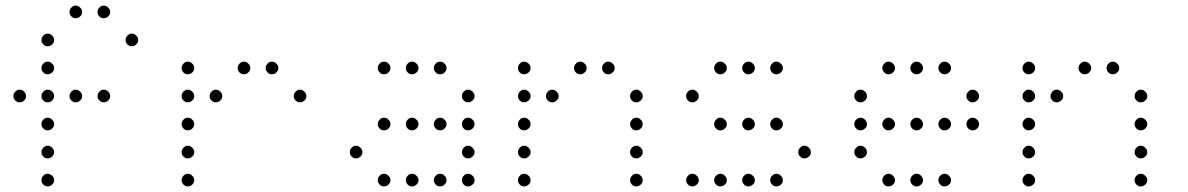

<svg xmlns="http://www.w3.org/2000/svg" viewBox="-20 -693 4240 685"><path d="M249 -673Q241 -673 234.5 -666Q228 -659 228 -651V-649Q228 -641 234.5 -634.5Q241 -628 249 -628H251Q259 -628 266 -634.5Q273 -641 273 -649V-651Q273 -659 266 -666Q259 -673 251 -673ZM349 -673Q341 -673 334.5 -666Q328 -659 328 -651V-649Q328 -641 334.5 -634.5Q341 -628 349 -628H351Q359 -628 366 -634.5Q373 -641 373 -649V-651Q373 -659 366 -666Q359 -673 351 -673ZM149 -573Q141 -573 134.5 -566Q128 -559 128 -551V-549Q128 -541 134.5 -534.5Q141 -528 149 -528H151Q159 -528 166 -534.5Q173 -541 173 -549V-551Q173 -559 166 -566Q159 -573 151 -573ZM449 -573Q441 -573 434.5 -566Q428 -559 428 -551V-549Q428 -541 434.5 -534.5Q441 -528 449 -528H451Q459 -528 466 -534.5Q473 -541 473 -549V-551Q473 -559 466 -566Q459 -573 451 -573ZM149 -473Q141 -473 134.5 -466Q128 -459 128 -451V-449Q128 -441 134.5 -434.5Q141 -428 149 -428H151Q159 -428 166 -434.5Q173 -441 173 -449V-451Q173 -459 166 -466Q159 -473 151 -473ZM49 -373Q41 -373 34.5 -366Q28 -359 28 -351V-349Q28 -341 34.5 -334.5Q41 -328 49 -328H51Q59 -328 66 -334.5Q73 -341 73 -349V-351Q73 -359 66 -366Q59 -373 51 -373ZM149 -373Q141 -373 134.5 -366Q128 -359 128 -351V-349Q128 -341 134.5 -334.5Q141 -328 149 -328H151Q159 -328 166 -334.5Q173 -341 173 -349V-351Q173 -359 166 -366Q159 -373 151 -373ZM249 -373Q241 -373 234.5 -366Q228 -359 228 -351V-349Q228 -341 234.5 -334.5Q241 -328 249 -328H251Q259 -328 266 -334.5Q273 -341 273 -349V-351Q273 -359 266 -366Q259 -373 251 -373ZM349 -373Q341 -373 334.5 -366Q328 -359 328 -351V-349Q328 -341 334.5 -334.5Q341 -328 349 -328H351Q359 -328 366 -334.5Q373 -341 373 -349V-351Q373 -359 366 -366Q359 -373 351 -373ZM149 -273Q141 -273 134.5 -266Q128 -259 128 -251V-249Q128 -241 134.5 -234.5Q141 -228 149 -228H151Q159 -228 166 -234.5Q173 -241 173 -249V-251Q173 -259 166 -266Q159 -273 151 -273ZM149 -173Q141 -173 134.5 -166Q128 -159 128 -151V-149Q128 -141 134.5 -134.5Q141 -128 149 -128H151Q159 -128 166 -134.5Q173 -141 173 -149V-151Q173 -159 166 -166Q159 -173 151 -173ZM149 -73Q141 -73 134.5 -66Q128 -59 128 -51V-49Q128 -41 134.5 -34.5Q141 -28 149 -28H151Q159 -28 166 -34.5Q173 -41 173 -49V-51Q173 -59 166 -66Q159 -73 151 -73Z M649 -473Q641 -473 634.5 -466Q628 -459 628 -451V-449Q628 -441 634.5 -434.5Q641 -428 649 -428H651Q659 -428 666 -434.5Q673 -441 673 -449V-451Q673 -459 666 -466Q659 -473 651 -473ZM849 -473Q841 -473 834.5 -466Q828 -459 828 -451V-449Q828 -441 834.5 -434.5Q841 -428 849 -428H851Q859 -428 866 -434.5Q873 -441 873 -449V-451Q873 -459 866 -466Q859 -473 851 -473ZM949 -473Q941 -473 934.5 -466Q928 -459 928 -451V-449Q928 -441 934.5 -434.5Q941 -428 949 -428H951Q959 -428 966 -434.5Q973 -441 973 -449V-451Q973 -459 966 -466Q959 -473 951 -473ZM649 -373Q641 -373 634.5 -366Q628 -359 628 -351V-349Q628 -341 634.5 -334.5Q641 -328 649 -328H651Q659 -328 666 -334.5Q673 -341 673 -349V-351Q673 -359 666 -366Q659 -373 651 -373ZM749 -373Q741 -373 734.5 -366Q728 -359 728 -351V-349Q728 -341 734.5 -334.5Q741 -328 749 -328H751Q759 -328 766 -334.5Q773 -341 773 -349V-351Q773 -359 766 -366Q759 -373 751 -373ZM1049 -373Q1041 -373 1034.5 -366Q1028 -359 1028 -351V-349Q1028 -341 1034.5 -334.5Q1041 -328 1049 -328H1051Q1059 -328 1066 -334.5Q1073 -341 1073 -349V-351Q1073 -359 1066 -366Q1059 -373 1051 -373ZM649 -273Q641 -273 634.5 -266Q628 -259 628 -251V-249Q628 -241 634.5 -234.5Q641 -228 649 -228H651Q659 -228 666 -234.5Q673 -241 673 -249V-251Q673 -259 666 -266Q659 -273 651 -273ZM649 -173Q641 -173 634.5 -166Q628 -159 628 -151V-149Q628 -141 634.5 -134.5Q641 -128 649 -128H651Q659 -128 666 -134.5Q673 -141 673 -149V-151Q673 -159 666 -166Q659 -173 651 -173ZM649 -73Q641 -73 634.5 -66Q628 -59 628 -51V-49Q628 -41 634.5 -34.5Q641 -28 649 -28H651Q659 -28 666 -34.5Q673 -41 673 -49V-51Q673 -59 666 -66Q659 -73 651 -73Z M1349 -473Q1341 -473 1334.5 -466Q1328 -459 1328 -451V-449Q1328 -441 1334.5 -434.5Q1341 -428 1349 -428H1351Q1359 -428 1366 -434.5Q1373 -441 1373 -449V-451Q1373 -459 1366 -466Q1359 -473 1351 -473ZM1449 -473Q1441 -473 1434.5 -466Q1428 -459 1428 -451V-449Q1428 -441 1434.5 -434.5Q1441 -428 1449 -428H1451Q1459 -428 1466 -434.5Q1473 -441 1473 -449V-451Q1473 -459 1466 -466Q1459 -473 1451 -473ZM1549 -473Q1541 -473 1534.5 -466Q1528 -459 1528 -451V-449Q1528 -441 1534.5 -434.5Q1541 -428 1549 -428H1551Q1559 -428 1566 -434.5Q1573 -441 1573 -449V-451Q1573 -459 1566 -466Q1559 -473 1551 -473ZM1649 -373Q1641 -373 1634.5 -366Q1628 -359 1628 -351V-349Q1628 -341 1634.5 -334.5Q1641 -328 1649 -328H1651Q1659 -328 1666 -334.5Q1673 -341 1673 -349V-351Q1673 -359 1666 -366Q1659 -373 1651 -373ZM1349 -273Q1341 -273 1334.5 -266Q1328 -259 1328 -251V-249Q1328 -241 1334.5 -234.5Q1341 -228 1349 -228H1351Q1359 -228 1366 -234.5Q1373 -241 1373 -249V-251Q1373 -259 1366 -266Q1359 -273 1351 -273ZM1449 -273Q1441 -273 1434.5 -266Q1428 -259 1428 -251V-249Q1428 -241 1434.5 -234.5Q1441 -228 1449 -228H1451Q1459 -228 1466 -234.5Q1473 -241 1473 -249V-251Q1473 -259 1466 -266Q1459 -273 1451 -273ZM1549 -273Q1541 -273 1534.5 -266Q1528 -259 1528 -251V-249Q1528 -241 1534.5 -234.5Q1541 -228 1549 -228H1551Q1559 -228 1566 -234.5Q1573 -241 1573 -249V-251Q1573 -259 1566 -266Q1559 -273 1551 -273ZM1649 -273Q1641 -273 1634.5 -266Q1628 -259 1628 -251V-249Q1628 -241 1634.5 -234.5Q1641 -228 1649 -228H1651Q1659 -228 1666 -234.5Q1673 -241 1673 -249V-251Q1673 -259 1666 -266Q1659 -273 1651 -273ZM1249 -173Q1241 -173 1234.5 -166Q1228 -159 1228 -151V-149Q1228 -141 1234.5 -134.5Q1241 -128 1249 -128H1251Q1259 -128 1266 -134.5Q1273 -141 1273 -149V-151Q1273 -159 1266 -166Q1259 -173 1251 -173ZM1649 -173Q1641 -173 1634.5 -166Q1628 -159 1628 -151V-149Q1628 -141 1634.5 -134.5Q1641 -128 1649 -128H1651Q1659 -128 1666 -134.5Q1673 -141 1673 -149V-151Q1673 -159 1666 -166Q1659 -173 1651 -173ZM1349 -73Q1341 -73 1334.5 -66Q1328 -59 1328 -51V-49Q1328 -41 1334.5 -34.5Q1341 -28 1349 -28H1351Q1359 -28 1366 -34.5Q1373 -41 1373 -49V-51Q1373 -59 1366 -66Q1359 -73 1351 -73ZM1449 -73Q1441 -73 1434.5 -66Q1428 -59 1428 -51V-49Q1428 -41 1434.5 -34.5Q1441 -28 1449 -28H1451Q1459 -28 1466 -34.5Q1473 -41 1473 -49V-51Q1473 -59 1466 -66Q1459 -73 1451 -73ZM1549 -73Q1541 -73 1534.5 -66Q1528 -59 1528 -51V-49Q1528 -41 1534.5 -34.5Q1541 -28 1549 -28H1551Q1559 -28 1566 -34.5Q1573 -41 1573 -49V-51Q1573 -59 1566 -66Q1559 -73 1551 -73ZM1649 -73Q1641 -73 1634.5 -66Q1628 -59 1628 -51V-49Q1628 -41 1634.5 -34.5Q1641 -28 1649 -28H1651Q1659 -28 1666 -34.5Q1673 -41 1673 -49V-51Q1673 -59 1666 -66Q1659 -73 1651 -73Z M1849 -473Q1841 -473 1834.5 -466Q1828 -459 1828 -451V-449Q1828 -441 1834.5 -434.5Q1841 -428 1849 -428H1851Q1859 -428 1866 -434.5Q1873 -441 1873 -449V-451Q1873 -459 1866 -466Q1859 -473 1851 -473ZM2049 -473Q2041 -473 2034.5 -466Q2028 -459 2028 -451V-449Q2028 -441 2034.5 -434.5Q2041 -428 2049 -428H2051Q2059 -428 2066 -434.5Q2073 -441 2073 -449V-451Q2073 -459 2066 -466Q2059 -473 2051 -473ZM2149 -473Q2141 -473 2134.5 -466Q2128 -459 2128 -451V-449Q2128 -441 2134.5 -434.5Q2141 -428 2149 -428H2151Q2159 -428 2166 -434.5Q2173 -441 2173 -449V-451Q2173 -459 2166 -466Q2159 -473 2151 -473ZM1849 -373Q1841 -373 1834.5 -366Q1828 -359 1828 -351V-349Q1828 -341 1834.5 -334.5Q1841 -328 1849 -328H1851Q1859 -328 1866 -334.5Q1873 -341 1873 -349V-351Q1873 -359 1866 -366Q1859 -373 1851 -373ZM1949 -373Q1941 -373 1934.5 -366Q1928 -359 1928 -351V-349Q1928 -341 1934.5 -334.5Q1941 -328 1949 -328H1951Q1959 -328 1966 -334.5Q1973 -341 1973 -349V-351Q1973 -359 1966 -366Q1959 -373 1951 -373ZM2249 -373Q2241 -373 2234.5 -366Q2228 -359 2228 -351V-349Q2228 -341 2234.5 -334.5Q2241 -328 2249 -328H2251Q2259 -328 2266 -334.5Q2273 -341 2273 -349V-351Q2273 -359 2266 -366Q2259 -373 2251 -373ZM1849 -273Q1841 -273 1834.5 -266Q1828 -259 1828 -251V-249Q1828 -241 1834.5 -234.5Q1841 -228 1849 -228H1851Q1859 -228 1866 -234.5Q1873 -241 1873 -249V-251Q1873 -259 1866 -266Q1859 -273 1851 -273ZM2249 -273Q2241 -273 2234.5 -266Q2228 -259 2228 -251V-249Q2228 -241 2234.5 -234.5Q2241 -228 2249 -228H2251Q2259 -228 2266 -234.5Q2273 -241 2273 -249V-251Q2273 -259 2266 -266Q2259 -273 2251 -273ZM1849 -173Q1841 -173 1834.5 -166Q1828 -159 1828 -151V-149Q1828 -141 1834.5 -134.5Q1841 -128 1849 -128H1851Q1859 -128 1866 -134.5Q1873 -141 1873 -149V-151Q1873 -159 1866 -166Q1859 -173 1851 -173ZM2249 -173Q2241 -173 2234.5 -166Q2228 -159 2228 -151V-149Q2228 -141 2234.5 -134.5Q2241 -128 2249 -128H2251Q2259 -128 2266 -134.5Q2273 -141 2273 -149V-151Q2273 -159 2266 -166Q2259 -173 2251 -173ZM1849 -73Q1841 -73 1834.5 -66Q1828 -59 1828 -51V-49Q1828 -41 1834.5 -34.5Q1841 -28 1849 -28H1851Q1859 -28 1866 -34.5Q1873 -41 1873 -49V-51Q1873 -59 1866 -66Q1859 -73 1851 -73ZM2249 -73Q2241 -73 2234.5 -66Q2228 -59 2228 -51V-49Q2228 -41 2234.5 -34.5Q2241 -28 2249 -28H2251Q2259 -28 2266 -34.5Q2273 -41 2273 -49V-51Q2273 -59 2266 -66Q2259 -73 2251 -73Z M2549 -473Q2541 -473 2534.5 -466Q2528 -459 2528 -451V-449Q2528 -441 2534.5 -434.5Q2541 -428 2549 -428H2551Q2559 -428 2566 -434.5Q2573 -441 2573 -449V-451Q2573 -459 2566 -466Q2559 -473 2551 -473ZM2649 -473Q2641 -473 2634.5 -466Q2628 -459 2628 -451V-449Q2628 -441 2634.5 -434.5Q2641 -428 2649 -428H2651Q2659 -428 2666 -434.5Q2673 -441 2673 -449V-451Q2673 -459 2666 -466Q2659 -473 2651 -473ZM2749 -473Q2741 -473 2734.5 -466Q2728 -459 2728 -451V-449Q2728 -441 2734.5 -434.5Q2741 -428 2749 -428H2751Q2759 -428 2766 -434.5Q2773 -441 2773 -449V-451Q2773 -459 2766 -466Q2759 -473 2751 -473ZM2449 -373Q2441 -373 2434.5 -366Q2428 -359 2428 -351V-349Q2428 -341 2434.5 -334.5Q2441 -328 2449 -328H2451Q2459 -328 2466 -334.5Q2473 -341 2473 -349V-351Q2473 -359 2466 -366Q2459 -373 2451 -373ZM2549 -273Q2541 -273 2534.5 -266Q2528 -259 2528 -251V-249Q2528 -241 2534.5 -234.5Q2541 -228 2549 -228H2551Q2559 -228 2566 -234.5Q2573 -241 2573 -249V-251Q2573 -259 2566 -266Q2559 -273 2551 -273ZM2649 -273Q2641 -273 2634.5 -266Q2628 -259 2628 -251V-249Q2628 -241 2634.5 -234.5Q2641 -228 2649 -228H2651Q2659 -228 2666 -234.5Q2673 -241 2673 -249V-251Q2673 -259 2666 -266Q2659 -273 2651 -273ZM2749 -273Q2741 -273 2734.5 -266Q2728 -259 2728 -251V-249Q2728 -241 2734.5 -234.5Q2741 -228 2749 -228H2751Q2759 -228 2766 -234.5Q2773 -241 2773 -249V-251Q2773 -259 2766 -266Q2759 -273 2751 -273ZM2849 -173Q2841 -173 2834.5 -166Q2828 -159 2828 -151V-149Q2828 -141 2834.5 -134.5Q2841 -128 2849 -128H2851Q2859 -128 2866 -134.5Q2873 -141 2873 -149V-151Q2873 -159 2866 -166Q2859 -173 2851 -173ZM2449 -73Q2441 -73 2434.5 -66Q2428 -59 2428 -51V-49Q2428 -41 2434.5 -34.5Q2441 -28 2449 -28H2451Q2459 -28 2466 -34.5Q2473 -41 2473 -49V-51Q2473 -59 2466 -66Q2459 -73 2451 -73ZM2549 -73Q2541 -73 2534.5 -66Q2528 -59 2528 -51V-49Q2528 -41 2534.5 -34.5Q2541 -28 2549 -28H2551Q2559 -28 2566 -34.5Q2573 -41 2573 -49V-51Q2573 -59 2566 -66Q2559 -73 2551 -73ZM2649 -73Q2641 -73 2634.5 -66Q2628 -59 2628 -51V-49Q2628 -41 2634.5 -34.5Q2641 -28 2649 -28H2651Q2659 -28 2666 -34.5Q2673 -41 2673 -49V-51Q2673 -59 2666 -66Q2659 -73 2651 -73ZM2749 -73Q2741 -73 2734.5 -66Q2728 -59 2728 -51V-49Q2728 -41 2734.5 -34.5Q2741 -28 2749 -28H2751Q2759 -28 2766 -34.5Q2773 -41 2773 -49V-51Q2773 -59 2766 -66Q2759 -73 2751 -73Z M3149 -473Q3141 -473 3134.5 -466Q3128 -459 3128 -451V-449Q3128 -441 3134.5 -434.5Q3141 -428 3149 -428H3151Q3159 -428 3166 -434.5Q3173 -441 3173 -449V-451Q3173 -459 3166 -466Q3159 -473 3151 -473ZM3249 -473Q3241 -473 3234.5 -466Q3228 -459 3228 -451V-449Q3228 -441 3234.5 -434.5Q3241 -428 3249 -428H3251Q3259 -428 3266 -434.5Q3273 -441 3273 -449V-451Q3273 -459 3266 -466Q3259 -473 3251 -473ZM3349 -473Q3341 -473 3334.5 -466Q3328 -459 3328 -451V-449Q3328 -441 3334.5 -434.5Q3341 -428 3349 -428H3351Q3359 -428 3366 -434.5Q3373 -441 3373 -449V-451Q3373 -459 3366 -466Q3359 -473 3351 -473ZM3049 -373Q3041 -373 3034.5 -366Q3028 -359 3028 -351V-349Q3028 -341 3034.5 -334.5Q3041 -328 3049 -328H3051Q3059 -328 3066 -334.5Q3073 -341 3073 -349V-351Q3073 -359 3066 -366Q3059 -373 3051 -373ZM3449 -373Q3441 -373 3434.5 -366Q3428 -359 3428 -351V-349Q3428 -341 3434.5 -334.5Q3441 -328 3449 -328H3451Q3459 -328 3466 -334.5Q3473 -341 3473 -349V-351Q3473 -359 3466 -366Q3459 -373 3451 -373ZM3049 -273Q3041 -273 3034.5 -266Q3028 -259 3028 -251V-249Q3028 -241 3034.5 -234.5Q3041 -228 3049 -228H3051Q3059 -228 3066 -234.5Q3073 -241 3073 -249V-251Q3073 -259 3066 -266Q3059 -273 3051 -273ZM3149 -273Q3141 -273 3134.5 -266Q3128 -259 3128 -251V-249Q3128 -241 3134.5 -234.5Q3141 -228 3149 -228H3151Q3159 -228 3166 -234.5Q3173 -241 3173 -249V-251Q3173 -259 3166 -266Q3159 -273 3151 -273ZM3249 -273Q3241 -273 3234.5 -266Q3228 -259 3228 -251V-249Q3228 -241 3234.5 -234.5Q3241 -228 3249 -228H3251Q3259 -228 3266 -234.5Q3273 -241 3273 -249V-251Q3273 -259 3266 -266Q3259 -273 3251 -273ZM3349 -273Q3341 -273 3334.5 -266Q3328 -259 3328 -251V-249Q3328 -241 3334.5 -234.5Q3341 -228 3349 -228H3351Q3359 -228 3366 -234.5Q3373 -241 3373 -249V-251Q3373 -259 3366 -266Q3359 -273 3351 -273ZM3449 -273Q3441 -273 3434.5 -266Q3428 -259 3428 -251V-249Q3428 -241 3434.5 -234.5Q3441 -228 3449 -228H3451Q3459 -228 3466 -234.5Q3473 -241 3473 -249V-251Q3473 -259 3466 -266Q3459 -273 3451 -273ZM3049 -173Q3041 -173 3034.5 -166Q3028 -159 3028 -151V-149Q3028 -141 3034.5 -134.5Q3041 -128 3049 -128H3051Q3059 -128 3066 -134.5Q3073 -141 3073 -149V-151Q3073 -159 3066 -166Q3059 -173 3051 -173ZM3149 -73Q3141 -73 3134.5 -66Q3128 -59 3128 -51V-49Q3128 -41 3134.5 -34.5Q3141 -28 3149 -28H3151Q3159 -28 3166 -34.5Q3173 -41 3173 -49V-51Q3173 -59 3166 -66Q3159 -73 3151 -73ZM3249 -73Q3241 -73 3234.5 -66Q3228 -59 3228 -51V-49Q3228 -41 3234.5 -34.5Q3241 -28 3249 -28H3251Q3259 -28 3266 -34.5Q3273 -41 3273 -49V-51Q3273 -59 3266 -66Q3259 -73 3251 -73ZM3349 -73Q3341 -73 3334.5 -66Q3328 -59 3328 -51V-49Q3328 -41 3334.5 -34.5Q3341 -28 3349 -28H3351Q3359 -28 3366 -34.5Q3373 -41 3373 -49V-51Q3373 -59 3366 -66Q3359 -73 3351 -73Z M3649 -473Q3641 -473 3634.5 -466Q3628 -459 3628 -451V-449Q3628 -441 3634.5 -434.5Q3641 -428 3649 -428H3651Q3659 -428 3666 -434.5Q3673 -441 3673 -449V-451Q3673 -459 3666 -466Q3659 -473 3651 -473ZM3849 -473Q3841 -473 3834.5 -466Q3828 -459 3828 -451V-449Q3828 -441 3834.5 -434.5Q3841 -428 3849 -428H3851Q3859 -428 3866 -434.5Q3873 -441 3873 -449V-451Q3873 -459 3866 -466Q3859 -473 3851 -473ZM3949 -473Q3941 -473 3934.5 -466Q3928 -459 3928 -451V-449Q3928 -441 3934.5 -434.5Q3941 -428 3949 -428H3951Q3959 -428 3966 -434.5Q3973 -441 3973 -449V-451Q3973 -459 3966 -466Q3959 -473 3951 -473ZM3649 -373Q3641 -373 3634.5 -366Q3628 -359 3628 -351V-349Q3628 -341 3634.5 -334.5Q3641 -328 3649 -328H3651Q3659 -328 3666 -334.5Q3673 -341 3673 -349V-351Q3673 -359 3666 -366Q3659 -373 3651 -373ZM3749 -373Q3741 -373 3734.5 -366Q3728 -359 3728 -351V-349Q3728 -341 3734.5 -334.5Q3741 -328 3749 -328H3751Q3759 -328 3766 -334.5Q3773 -341 3773 -349V-351Q3773 -359 3766 -366Q3759 -373 3751 -373ZM4049 -373Q4041 -373 4034.5 -366Q4028 -359 4028 -351V-349Q4028 -341 4034.5 -334.5Q4041 -328 4049 -328H4051Q4059 -328 4066 -334.5Q4073 -341 4073 -349V-351Q4073 -359 4066 -366Q4059 -373 4051 -373ZM3649 -273Q3641 -273 3634.5 -266Q3628 -259 3628 -251V-249Q3628 -241 3634.5 -234.5Q3641 -228 3649 -228H3651Q3659 -228 3666 -234.5Q3673 -241 3673 -249V-251Q3673 -259 3666 -266Q3659 -273 3651 -273ZM4049 -273Q4041 -273 4034.5 -266Q4028 -259 4028 -251V-249Q4028 -241 4034.5 -234.5Q4041 -228 4049 -228H4051Q4059 -228 4066 -234.5Q4073 -241 4073 -249V-251Q4073 -259 4066 -266Q4059 -273 4051 -273ZM3649 -173Q3641 -173 3634.5 -166Q3628 -159 3628 -151V-149Q3628 -141 3634.5 -134.5Q3641 -128 3649 -128H3651Q3659 -128 3666 -134.5Q3673 -141 3673 -149V-151Q3673 -159 3666 -166Q3659 -173 3651 -173ZM4049 -173Q4041 -173 4034.5 -166Q4028 -159 4028 -151V-149Q4028 -141 4034.5 -134.5Q4041 -128 4049 -128H4051Q4059 -128 4066 -134.5Q4073 -141 4073 -149V-151Q4073 -159 4066 -166Q4059 -173 4051 -173ZM3649 -73Q3641 -73 3634.5 -66Q3628 -59 3628 -51V-49Q3628 -41 3634.5 -34.5Q3641 -28 3649 -28H3651Q3659 -28 3666 -34.5Q3673 -41 3673 -49V-51Q3673 -59 3666 -66Q3659 -73 3651 -73ZM4049 -73Q4041 -73 4034.5 -66Q4028 -59 4028 -51V-49Q4028 -41 4034.5 -34.5Q4041 -28 4049 -28H4051Q4059 -28 4066 -34.5Q4073 -41 4073 -49V-51Q4073 -59 4066 -66Q4059 -73 4051 -73Z"/></svg>

Font: Doto Rounded Light
Style: Regular
Weight: 300
Monospace: yes
Version: Version 1.000